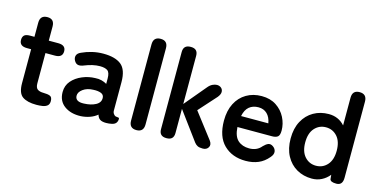

<svg xmlns="http://www.w3.org/2000/svg" viewBox="-72 -1076 2853 1449"><g transform="rotate(15 1354.5 -351.0)"><path d="M258 11Q187 11 149.5 -15Q112 -41 112 -119V-384H79Q20 -384 20 -433Q20 -456 32.5 -468.5Q45 -481 78 -481H112V-591Q112 -650 169 -650Q224 -650 224 -591V-481H298Q357 -481 357 -433Q357 -384 299 -384H224V-148Q224 -114 240.5 -102Q257 -90 288 -90Q320 -90 338.5 -82.5Q357 -75 357 -44Q357 -19 342.5 -7.5Q328 4 305.5 7.5Q283 11 258 11Z M604 7Q526 10 475.5 -27Q425 -64 425 -134Q425 -185 456 -221Q487 -257 536 -277.5Q585 -298 637 -299Q663 -301 686 -295Q709 -289 727 -278V-320Q727 -367 707 -381Q687 -395 648 -395Q620 -395 589.5 -388Q559 -381 530 -369Q504 -358 485.5 -361Q467 -364 455 -385Q443 -406 449.5 -425.5Q456 -445 483 -456Q519 -473 561.5 -483Q604 -493 648 -493Q741 -493 788 -455.5Q835 -418 835 -320V-99Q835 -89 837.5 -83Q840 -77 842 -74Q851 -61 861.5 -59Q872 -57 880 -56.5Q888 -56 888 -47Q888 -29 878.5 -16Q869 -3 847 2Q824 7 802 7Q771 7 754.5 -3.5Q738 -14 731 -39Q706 -18 673 -6.5Q640 5 604 7ZM602 -91Q658 -93 694.5 -113Q731 -133 729 -170Q728 -194 704.5 -203Q681 -212 646 -210Q597 -209 565 -185.5Q533 -162 534 -133Q536 -88 602 -91Z M1037 0Q980 0 980 -59V-654Q980 -713 1037 -713Q1093 -713 1093 -654V-59Q1093 0 1037 0Z M1271 0Q1215 0 1215 -55V-658Q1215 -713 1271 -713H1273Q1328 -713 1328 -658V-282L1468 -449Q1484 -469 1502.5 -478Q1521 -487 1537 -487Q1557 -487 1570.5 -475.5Q1584 -464 1584.5 -445Q1585 -426 1566 -402L1442 -264L1593 -67Q1613 -39 1599.5 -17Q1586 5 1557 5Q1530 5 1516 -2Q1502 -9 1491 -23L1328 -244V-55Q1328 0 1273 0Z M1892 11Q1787 11 1722 -52.5Q1657 -116 1657 -241Q1657 -319 1686 -375.5Q1715 -432 1767 -462.5Q1819 -493 1886 -493Q1953 -493 2000 -462Q2047 -431 2072 -382Q2097 -333 2097 -280Q2097 -243 2082 -231.5Q2067 -220 2038 -220H1768Q1772 -148 1806 -117.5Q1840 -87 1894 -87Q1955 -87 1989 -129Q2009 -150 2026.5 -156.5Q2044 -163 2064 -149Q2084 -135 2087 -113Q2090 -91 2069 -67Q2035 -26 1991 -7.5Q1947 11 1892 11ZM1773 -307H1986Q1978 -354 1951.5 -379.5Q1925 -405 1884 -405Q1840 -405 1811.5 -381Q1783 -357 1773 -307Z M2410 11Q2344 11 2291.5 -19Q2239 -49 2208.5 -105.5Q2178 -162 2178 -241Q2178 -320 2208.5 -376.5Q2239 -433 2291.5 -463Q2344 -493 2410 -493Q2486 -493 2535 -438V-654Q2535 -713 2591 -713Q2648 -713 2648 -654V-59Q2648 0 2599 0Q2551 0 2548 -23L2545 -55Q2520 -24 2485.5 -6.5Q2451 11 2410 11ZM2415 -91Q2468 -91 2503 -130Q2538 -169 2538 -241Q2538 -313 2503 -352Q2468 -391 2415 -391Q2362 -391 2327 -352Q2292 -313 2292 -241Q2292 -169 2327 -130Q2362 -91 2415 -91Z"/></g></svg>

Font: Zen Maru Gothic
Style: Bold
Weight: 700
Designer: Yoshimichi Ohira
Foundry: Positype
Version: Version 1.001